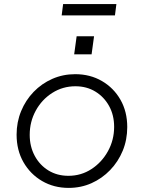

<svg xmlns="http://www.w3.org/2000/svg" viewBox="-20 -905 701 937"><path d="M315 12Q243 12 185.5 -21.5Q128 -55 94.5 -113.5Q61 -172 61 -248Q61 -309 83 -362.5Q105 -416 144 -456.5Q183 -497 235 -520Q287 -543 347 -543Q420 -543 477.5 -509.5Q535 -476 568 -418Q601 -360 601 -285Q601 -223 579 -169.5Q557 -116 517.5 -75Q478 -34 426.5 -11Q375 12 315 12ZM314 -47Q376 -47 426.5 -80Q477 -113 507 -167.5Q537 -222 537 -286Q537 -343 512.5 -387.5Q488 -432 445.5 -458Q403 -484 348 -484Q286 -484 235 -451.5Q184 -419 154.5 -365Q125 -311 125 -247Q125 -190 149.5 -144.5Q174 -99 216.5 -73Q259 -47 314 -47ZM281 -830 288 -885H548L541 -830ZM342 -640 354 -728H439L427 -640Z"/></svg>

Font: Plus Jakarta Sans Light
Style: Italic
Weight: 300
Italic angle: -8°
Designer: Gumpita Rahayu
Foundry: Tokotype
Version: Version 2.071; ttfautohint (v1.8.4.7-5d5b);gftools[0.9.29]